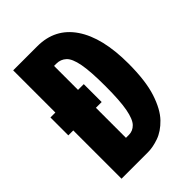

<svg xmlns="http://www.w3.org/2000/svg" viewBox="-199 -743 827 827"><g transform="rotate(-45 214.5 -330.0)"><path d="M40 0V-294H10V-403H40V-660H187Q295 -660 353.5 -574Q412 -488 412 -330Q412 -224 390.5 -158.5Q369 -93 336 -59Q303 -25 267 -12.5Q231 0 201 0ZM213 -294H178V-111H196Q220 -111 237.5 -129Q255 -147 264 -194.5Q273 -242 273 -331Q273 -421 264 -468Q255 -515 236.5 -532Q218 -549 192 -549H178V-403H213Z"/></g></svg>

Font: Bricolage Grotesque 96pt Condensed Bricolage Grotesque 48pt Condensed Regular
Style: Bold
Weight: 700
Width: 3
Designer: Mathieu Triay
Foundry: Atelier Triay
Version: Version 1.001; ttfautohint (v1.8.4.7-5d5b);gftools[0.9.33.de